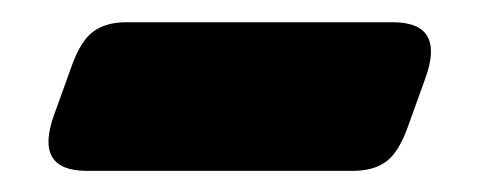

<svg xmlns="http://www.w3.org/2000/svg" viewBox="-20 -364 442 177"><path d="M342 -343.5Q391 -343.5 372 -291.5L356.5 -248.5Q348 -224 336.2 -215.2Q324.5 -206.5 305.5 -206.5H60Q11 -206.5 30 -258.5L45.5 -301.5Q54 -326 65.8 -334.8Q77.5 -343.5 96.5 -343.5Z"/></svg>

Font: Fraunces 9pt S000 Black
Style: Regular
Weight: 900
Version: Version 1.000; ttfautohint (v1.8.3)